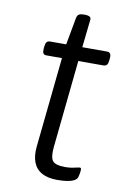

<svg xmlns="http://www.w3.org/2000/svg" viewBox="-78 -698 497 752"><g transform="rotate(10 171.0 -322.0)"><path d="M203 6Q166 6 142 -7Q118 -20 108 -46Q98 -72 102 -110L139 -467H76Q60 -467 62 -490L63 -500Q64 -512 68.5 -517.5Q73 -523 82 -523H146L166 -632Q168 -642 174.5 -646Q181 -650 192 -650H197Q212 -650 218 -645.5Q224 -641 222 -632L210 -523H309Q326 -523 324 -500L323 -490Q322 -478 317.5 -472.5Q313 -467 303 -467H204L168 -118Q164 -77 175.5 -63Q187 -49 224 -49Q240 -49 251.5 -51Q263 -53 271 -55Q279 -57 283 -57Q285 -57 286.5 -55.5Q288 -54 288 -50Q288 -47 287.5 -42Q287 -37 286 -31.5Q285 -26 283 -19Q280 -10 269 -4.5Q258 1 241.5 3.5Q225 6 203 6Z"/></g></svg>

Font: Asap Light
Style: Italic
Weight: 300
Italic angle: -6°
Designer: Pablo Cosgaya
Foundry: Omnibus-Type
Version: Version 3.001